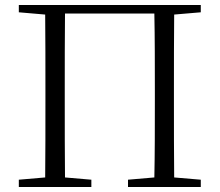

<svg xmlns="http://www.w3.org/2000/svg" viewBox="-20 -745 875 765"><path d="M55 -696 160 -687C161 -590 161 -490 161 -390V-342C161 -231 161 -135 160 -38L55 -29V0H344V-29L239 -38C238 -136 238 -231 238 -342V-390C238 -491 238 -593 239 -691H595C597 -592 597 -491 597 -390V-342C597 -231 597 -135 595 -38L490 -29V0H780V-29L674 -38C673 -136 673 -232 673 -342V-390C673 -490 673 -590 674 -687L780 -696V-725H55Z"/></svg>

Font: Noto Serif CJK TC Light
Style: Regular
Weight: 300
Designer: Ryoko NISHIZUKA 西塚涼子 (kana & ideographs); Frank Grießhammer (Latin, Greek & Cyrillic); Wenlong ZHANG 张文龙 (bopomofo); San
Foundry: Adobe
Version: Version 2.001;hotconv 1.1.0;makeotfexe 2.6.0